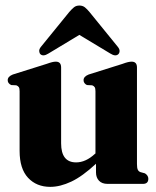

<svg xmlns="http://www.w3.org/2000/svg" viewBox="-20 -680 578 710"><path d="M52.5 -122V-342.5Q52.5 -353 49.8 -357.5Q47 -362 40.5 -364.5L21.5 -365.5Q8.5 -371.5 8.5 -383.5Q8.5 -397 27.5 -404.5L151.5 -443.5Q165.5 -448.5 172.8 -450.2Q180 -452 186.5 -452Q206 -452 206 -430.5V-150Q206 -79.5 261.5 -79.5Q297 -79.5 331 -111L333 -112.5V-342.5Q333 -353 330.2 -357.5Q327.5 -362 321 -364.5L301.5 -365.5Q289 -371.5 289 -383.5Q289 -397 308 -404.5L432 -443.5Q445.5 -448.5 453 -450.2Q460.5 -452 467 -452Q486.5 -452 486.5 -430.5V-73.5Q486.5 -59 489.5 -52.5Q492.5 -46 499.5 -43.5L516 -39Q528.5 -31 528.5 -19Q528.5 0 508.5 0H378Q357 0 346 -11.8Q335 -23.5 335 -42.5V-74.5Q285 -28 243.8 -8.5Q202.5 11 166 11Q115 11 83.8 -22.5Q52.5 -56 52.5 -122ZM417.5 -479.5Q407 -470 388 -482L273.5 -551L159 -482Q140 -470 129.5 -479.5Q125.5 -483.5 125 -491Q124.5 -498.5 131.5 -507L236 -635.5Q245.5 -646.5 253.5 -653Q261.5 -659.5 273.5 -659.5Q285.5 -659.5 293.8 -653Q302 -646.5 311 -635.5L415.5 -507Q422.5 -498.5 422.2 -491.2Q422 -484 417.5 -479.5Z"/></svg>

Font: Fraunces 144pt Soft
Style: Bold
Weight: 700
Version: Version 1.000;[0bf87f6ff]